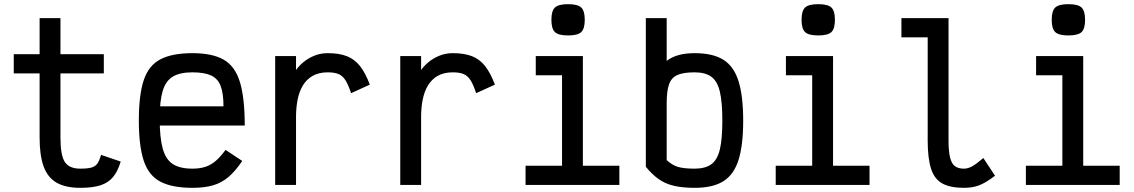

<svg xmlns="http://www.w3.org/2000/svg" viewBox="-20 -887 5440 921"><path d="M365 14Q295 14 252 -10.5Q209 -35 189.5 -88Q170 -141 170 -227V-535H46V-627H170V-800H270V-627H478V-535H270V-227Q270 -142 291 -110Q312 -78 365 -78Q401 -78 419.5 -83.5Q438 -89 447.5 -103Q457 -117 465 -144L559 -112Q545 -65 522 -37.5Q499 -10 461.5 2Q424 14 365 14Z M903 14Q806 14 749.5 -15.5Q693 -45 669.5 -116Q646 -187 646 -309Q646 -432 669.5 -502.5Q693 -573 749.5 -602.5Q806 -632 903 -632Q999 -632 1053.5 -600.5Q1108 -569 1131 -493Q1154 -417 1154 -285H675V-377H1052Q1052 -439 1038.5 -474.5Q1025 -510 992.5 -525Q960 -540 903 -540Q843 -540 809 -519.5Q775 -499 760.5 -451Q746 -403 746 -318Q746 -227 760.5 -174.5Q775 -122 809 -100Q843 -78 903 -78Q938 -78 964.5 -86.5Q991 -95 1014 -114.5Q1037 -134 1062 -168L1142 -115Q1109 -66 1076 -38Q1043 -10 1002 2Q961 14 903 14Z M1300 0V-618H1400V-551Q1413 -570 1435 -588.5Q1457 -607 1487 -619.5Q1517 -632 1552 -632Q1607 -632 1644 -617.5Q1681 -603 1707 -570Q1733 -537 1754 -481L1664 -440Q1651 -480 1637.5 -501.5Q1624 -523 1604.5 -531.5Q1585 -540 1552 -540Q1509 -540 1479.5 -523Q1450 -506 1432.5 -476.5Q1415 -447 1407.5 -408.5Q1400 -370 1400 -327V0Z M1900 0V-618H2000V-551Q2013 -570 2035 -588.5Q2057 -607 2087 -619.5Q2117 -632 2152 -632Q2207 -632 2244 -617.5Q2281 -603 2307 -570Q2333 -537 2354 -481L2264 -440Q2251 -480 2237.5 -501.5Q2224 -523 2204.5 -531.5Q2185 -540 2152 -540Q2109 -540 2079.5 -523Q2050 -506 2032.5 -476.5Q2015 -447 2007.5 -408.5Q2000 -370 2000 -327V0Z M2676 0V-589L2739 -526H2550V-618H2776V0ZM2501 0V-92H2951V0ZM2705 -717Q2659 -717 2642 -733Q2625 -749 2625 -792Q2625 -835 2642 -851Q2659 -867 2705 -867Q2751 -867 2768 -851Q2785 -835 2785 -792Q2785 -749 2768 -733Q2751 -717 2705 -717Z M3312 14Q3255 14 3213.5 4.5Q3172 -5 3140 -27.5Q3108 -50 3078 -87V-800H3178V-595Q3203 -614 3236 -623Q3269 -632 3312 -632Q3400 -632 3450.5 -600Q3501 -568 3523 -496.5Q3545 -425 3545 -308Q3545 -192 3523 -121Q3501 -50 3450.5 -18Q3400 14 3312 14ZM3312 -78Q3363 -78 3392 -99Q3421 -120 3433 -170Q3445 -220 3445 -308Q3445 -397 3433 -447.5Q3421 -498 3392 -519Q3363 -540 3312 -540Q3259 -540 3230 -527.5Q3201 -515 3189.5 -483Q3178 -451 3178 -391V-119Q3204 -95 3232 -86.5Q3260 -78 3312 -78Z M3876 0V-589L3939 -526H3750V-618H3976V0ZM3701 0V-92H4151V0ZM3905 -717Q3859 -717 3842 -733Q3825 -749 3825 -792Q3825 -835 3842 -851Q3859 -867 3905 -867Q3951 -867 3968 -851Q3985 -835 3985 -792Q3985 -749 3968 -733Q3951 -717 3905 -717Z M4604 14Q4538 14 4500 -7Q4462 -28 4446 -78Q4430 -128 4430 -214V-708H4304V-800H4530V-214Q4530 -163 4537 -133Q4544 -103 4560 -90.5Q4576 -78 4604 -78Q4623 -78 4643 -89Q4663 -100 4697 -129L4753 -44Q4710 -11 4678 1.5Q4646 14 4604 14Z M5076 0V-589L5139 -526H4950V-618H5176V0ZM4901 0V-92H5351V0ZM5105 -717Q5059 -717 5042 -733Q5025 -749 5025 -792Q5025 -835 5042 -851Q5059 -867 5105 -867Q5151 -867 5168 -851Q5185 -835 5185 -792Q5185 -749 5168 -733Q5151 -717 5105 -717Z"/></svg>

Font: Victor Mono
Style: Bold
Weight: 700
Monospace: yes
Designer: Rune Bjørnerås
Version: Version 1.561;gftools[0.9.30]